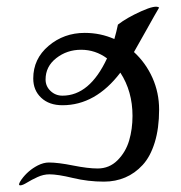

<svg xmlns="http://www.w3.org/2000/svg" viewBox="-20 -538 544 578"><path d="M41 20Q32.2 20 44.9 2Q64.5 -24.9 93.8 -40Q111.3 -48.8 127 -48.8Q154.8 -48.8 199.7 -39.8Q244.6 -30.8 273.9 -30.8Q309.1 -30.8 333.7 -55.4Q358.4 -80.1 368.7 -114.7Q378.9 -149.4 378.9 -189Q378.9 -263.2 342.3 -319.3Q267.6 -221.2 168 -221.2Q127.9 -221.2 104 -243.7Q80.1 -266.1 80.1 -301.8Q80.1 -360.8 126.2 -399.9Q172.4 -439 234.9 -439Q282.7 -439 324.2 -420.4Q330.6 -442.4 335 -463.9Q361.3 -484.4 405.3 -504.2Q449.2 -523.9 459 -515.1Q446.8 -494.6 421.6 -449.2Q396.5 -403.8 383.3 -381.3Q418.9 -348.6 439 -303.7Q459 -258.8 459 -208Q459 -151.9 445.8 -109.1Q432.6 -66.4 409.4 -41.3Q386.2 -16.1 356.9 -3.7Q327.6 8.8 293 8.8Q245.1 8.8 199.5 -2.2Q153.8 -13.2 128.9 -13.2Q110.8 -13.2 92.8 -4.9Q74.7 3.4 61.3 11.7Q47.9 20 41 20ZM302.2 -362.3Q267.1 -388.2 224.1 -388.2Q181.6 -388.2 149.4 -363Q117.2 -337.9 117.2 -298.8Q117.2 -278.3 132.1 -264.2Q147 -250 168 -250Q250 -250 302.2 -362.3Z"/></svg>

Font: Crimson
Style: Roman
Weight: 400
Version: Version 0.8